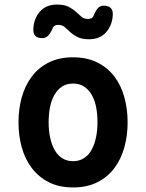

<svg xmlns="http://www.w3.org/2000/svg" viewBox="-20 -811 640 841"><path d="M300 10Q239 10 194.5 -12.5Q150 -35 120 -74Q90 -113 75.5 -165Q61 -217 61 -275Q61 -334 75.5 -385.5Q90 -437 119.5 -476Q149 -515 194 -537.5Q239 -560 300 -560Q361 -560 406 -537.5Q451 -515 480.5 -476.5Q510 -438 524.5 -386Q539 -334 539 -275Q539 -217 524.5 -165Q510 -113 480.5 -74Q451 -35 406 -12.5Q361 10 300 10ZM300 -105Q327 -105 347.5 -118Q368 -131 381 -154.5Q394 -178 400.5 -209Q407 -240 407 -275Q407 -311 401 -342Q395 -373 381.5 -396Q368 -419 348 -432Q328 -445 300 -445Q272 -445 252 -432Q232 -419 218.5 -395.5Q205 -372 199 -341Q193 -310 193 -275Q193 -240 199.5 -209Q206 -178 219 -154.5Q232 -131 252.5 -118Q273 -105 300 -105ZM209 -683Q199 -662 189 -653Q179 -644 165 -644Q144 -644 134.5 -654Q125 -664 126 -684Q128 -730 155 -760.5Q182 -791 230 -791Q262 -791 281 -781Q300 -771 313 -759Q326 -747 337 -737.5Q348 -728 365 -728Q371 -728 376 -729.5Q381 -731 384 -733.5Q387 -736 389 -739.5Q391 -743 392 -747Q401 -768 410.5 -777Q420 -786 434 -786Q455 -786 465 -776Q475 -766 474 -746Q472 -701 445 -670Q418 -639 370 -639Q338 -639 319 -649Q300 -659 287 -671Q274 -683 263 -692.5Q252 -702 235 -702Q229 -702 224.5 -700.5Q220 -699 217 -696.5Q214 -694 212 -690.5Q210 -687 209 -683Z"/></svg>

Font: Maple Mono
Style: Bold
Weight: 700
Monospace: yes
Designer: subframe7536
Version: Version 7.200